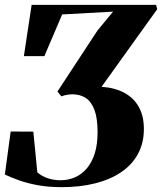

<svg xmlns="http://www.w3.org/2000/svg" viewBox="-29 -763 668 792"><path d="M226.5 9Q170.5 9 127 1Q83.5 -7 50 -19Q16.5 -31 -9 -43L15 -220.5L108.5 -220L125 -52Q144 -35.5 168.5 -27.5Q193 -19.5 220.5 -19.5Q253 -19.5 280.8 -31.8Q308.5 -44 329.2 -68.5Q350 -93 361.8 -130Q373.5 -167 373.5 -217Q373.5 -275 360.8 -309.2Q348 -343.5 324.8 -358.8Q301.5 -374 269.5 -374Q261.5 -374 249.5 -372.2Q237.5 -370.5 224 -365.5L208 -385.5L373 -637L437.5 -715L227.5 -703.5L154 -531.5H69.5L101.5 -743H615L619.5 -725L390 -405Q446 -401 485 -379.5Q524 -358 544.2 -320.8Q564.5 -283.5 564.5 -231Q564.5 -173 540.2 -128.2Q516 -83.5 471 -53Q426 -22.5 364 -6.8Q302 9 226.5 9Z"/></svg>

Font: Merriweather 144pt Black
Style: Italic
Weight: 900
Italic angle: -7.8°
Version: Version 2.101